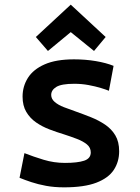

<svg xmlns="http://www.w3.org/2000/svg" viewBox="-20 -793 600 825"><path d="M255 12Q213 12 178 5.5Q143 -1 114.5 -10.5Q86 -20 64 -29L85 -135Q123 -120 167.5 -106.5Q212 -93 259 -93Q313 -93 341.5 -102.5Q370 -112 370 -138Q370 -159 353.5 -172.5Q337 -186 311 -196Q285 -206 254 -216Q224 -225 192.5 -237Q161 -249 135 -267Q109 -285 93 -312Q77 -339 77 -378Q77 -422 100 -458.5Q123 -495 172 -516.5Q221 -538 298 -538Q347 -538 391.5 -530.5Q436 -523 468 -510L448 -403Q436 -408 413 -415Q390 -422 360.5 -427.5Q331 -433 299 -433Q244 -433 222 -419.5Q200 -406 200 -385Q200 -368 215 -355Q230 -342 254.5 -332.5Q279 -323 308 -313Q339 -302 371.5 -289Q404 -276 431.5 -257.5Q459 -239 475.5 -211.5Q492 -184 492 -143Q492 -98 469 -63Q446 -28 394 -8Q342 12 255 12ZM186 -574 134 -634 284 -773 434 -634 384 -574 284 -655Z"/></svg>

Font: Ubuntu Sans Mono SemiBold
Style: Regular
Weight: 600
Monospace: yes
Designer: Dalton Maag Ltd
Foundry: Dalton Maag Ltd
Version: Version 1.006